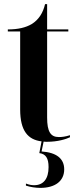

<svg xmlns="http://www.w3.org/2000/svg" viewBox="-20 -679 376 933"><path d="M208 10C262 10 301 -3 320 -12V-22C298 -15 281 -13 266 -13C226 -13 209 -39 209 -108V-526H312V-536H209V-659H199C189 -616 168 -583 134 -562C105 -545 68 -536 18 -536V-526H78V-147C78 -43 116 0 182 8L171 65C202 69 216 89 216 133C216 190 191 221 146 221C134 221 122 219 106 213V223C127 230 153 234 176 234C249 234 292 200 292 144C292 92 255 62 182 57L192 9C197 10 202 10 208 10Z"/></svg>

Font: Noto Serif Display ExtraCondensed
Style: Bold
Weight: 700
Width: 2
Designer: Monotype Design Team
Foundry: Monotype Imaging Inc.
Version: Version 2.009